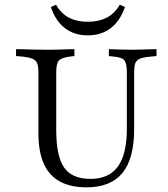

<svg xmlns="http://www.w3.org/2000/svg" viewBox="-20 -778 708 809"><path d="M141.9 -369.4V-472.6Q141.9 -497.6 136.7 -510.9Q131.5 -524.2 117.3 -530.2Q103.2 -536.3 75.8 -539.5L47.6 -541.9V-571Q61.3 -571 81.5 -570.2Q101.6 -569.4 124.6 -569Q147.6 -568.5 171 -568.5H179H185.5Q205.6 -568.5 225.8 -569Q246 -569.4 263.7 -570.2Q281.5 -571 293.5 -571V-541.9L273.4 -539.5Q237.9 -534.7 227.4 -522.2Q216.9 -509.7 216.9 -472.6V-369.4ZM344.4 11.3Q276.6 11.3 231.5 -13.7Q186.3 -38.7 164.1 -89.1Q141.9 -139.5 141.9 -215.3V-369.4H216.9V-230.6Q216.9 -119.4 250.4 -71.8Q283.9 -24.2 361.3 -24.2Q439.5 -24.2 477 -76.6Q514.5 -129 514.5 -235.5V-369.4H545.2V-233.1Q545.2 -108.9 495.6 -48.8Q446 11.3 344.4 11.3ZM514.5 -369.4V-472.6Q514.5 -509.7 504.8 -523Q495.2 -536.3 459.7 -539.5L438.7 -541.9V-571Q454.8 -570.2 479.8 -569.4Q504.8 -568.5 529.8 -568.5Q549.2 -568.5 569.8 -569Q590.3 -569.4 608.9 -570.2Q627.4 -571 639.5 -571V-541.9L608.1 -538.7Q581.5 -536.3 567.7 -529.8Q554 -523.4 549.6 -510.5Q545.2 -497.6 545.2 -472.6V-369.4ZM350 -629Q293.5 -629 254 -658.9Q214.5 -688.7 194.4 -748.4L216.1 -758.1Q237.9 -720.2 271 -703.2Q304 -686.3 350 -686.3Q395.2 -686.3 429 -703.2Q462.9 -720.2 484.7 -758.1L506.5 -748.4Q485.5 -688.7 446 -658.9Q406.5 -629 350 -629Z"/></svg>

Font: Playfair 5pt SemiExpanded Light Light
Style: Regular
Weight: 300
Version: Version 2.203